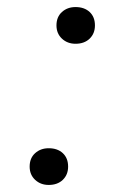

<svg xmlns="http://www.w3.org/2000/svg" viewBox="-20 -514 346 544"><path d="M173 -42Q173 -19 158 -4.5Q143 10 118 10Q95 10 79.5 -4.5Q64 -19 64 -42Q64 -66 79.5 -80Q95 -94 118 -94Q143 -94 158 -80Q173 -66 173 -42ZM249 -442Q249 -419 234 -404.5Q219 -390 194 -390Q171 -390 155.5 -404.5Q140 -419 140 -442Q140 -466 155.5 -480Q171 -494 194 -494Q219 -494 234 -480Q249 -466 249 -442Z"/></svg>

Font: Roboto Serif Thin
Style: Italic
Weight: 250
Italic angle: -10°
Version: Version 1.007